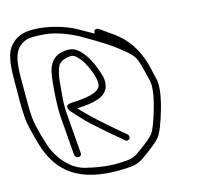

<svg xmlns="http://www.w3.org/2000/svg" viewBox="-93 -734 868 828"><g transform="rotate(-10 341.5 -320.5)"><path d="M451.2 -47C436.9 -36.3 421.3 -29.5 404.1 -26.5C346.8 -16.5 298.7 -15.1 221.5 -26.7C164.4 -35.2 118.1 -79 89.4 -127C74 -152.6 39.5 -243 33.2 -281C30.3 -298.3 27.9 -317.7 26 -339L17.2 -438.6C9.3 -528.2 8.6 -586.3 66.9 -614.5C80 -620.8 107.5 -624 149.2 -624C190.9 -624 239.5 -612.7 294.7 -590C375.8 -552.6 428.9 -525.1 454 -507.5C471.8 -495 496.7 -480.5 510.4 -466L520.2 -455C520.3 -454.3 523 -449.3 528.2 -440C536.8 -424.7 553.8 -369.9 560.4 -352C569.6 -326.9 568.5 -285.1 557 -226.7C545.6 -168.2 535.1 -132.5 525.6 -119.5C505.1 -91.5 478.6 -70.8 451.2 -47ZM363.9 -589C342.2 -599 317.1 -610.3 288.5 -622.9C247.1 -641.2 181.5 -654 133.1 -654C71.4 -654 36.8 -643.2 8.2 -608C-21.3 -571.6 -19.8 -515 -13.2 -440.6C-6.7 -367.3 -6.8 -341.1 3.7 -278.2C7 -258.3 19.4 -220.4 40.8 -164.5C99.1 -12.6 218.8 35.8 416.5 3C436.6 -0.3 455.2 -9 472.2 -23C510.5 -54.9 536.2 -79.6 549.1 -96.9C562 -114.3 574.6 -154.6 586.9 -217.7C599.1 -280.8 600 -326.6 589.4 -355C585.2 -366.3 580.1 -382 574.1 -402C552.4 -468 517.8 -518.4 470.3 -553.4C455.4 -564.3 431.1 -579.2 397.4 -598L384.1 -606C371.9 -612.8 356.7 -603.4 363.9 -589ZM213.7 -92 185.5 -261C180.5 -291.1 178.1 -316.6 178.3 -337.6C178.6 -380.3 174.5 -444.6 187.6 -477C192.7 -492.3 206.7 -503 229.5 -509.2C256.1 -516.4 262.7 -509.6 282.2 -491.3C305.9 -469.3 341.2 -404.3 340.7 -374C343.5 -332 261.2 -319.5 217.7 -314C187.7 -310.2 176.5 -298.6 214.9 -265C229.8 -251.7 244.3 -238.7 258.4 -226C281.8 -206.8 366.7 -144.1 391.7 -128L411 -114C427.7 -102 443 -126 425 -138L405.9 -151C393 -160.3 371.7 -175.7 342.2 -197C303 -225.3 266.5 -254.6 232.5 -285C273.2 -292 296.9 -293.7 335 -312C367.6 -330.8 378 -360.5 366.2 -401C350.7 -441.8 333.5 -473.7 314.6 -496.7C295.7 -519.7 277.6 -533.8 260.2 -539C246.3 -543.1 228.5 -541.8 206.9 -535C180.4 -526.6 162.6 -507.1 153.6 -476.3C149 -460.5 147 -427.5 147.7 -377.1C148.4 -326.7 151 -288 155.5 -261L183.7 -92C185 -83.8 192.3 -77 200.7 -77C209 -77 215 -83.8 213.7 -92Z"/></g></svg>

Font: MewTooHand
Style: Lta
Weight: 400
Designer: Mew Too, Robert Jablonski
Version: Version 0.77